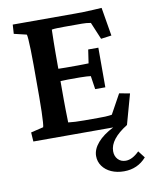

<svg xmlns="http://www.w3.org/2000/svg" viewBox="-88 -644 735 927"><g transform="rotate(-10 279.5 -180.0)"><path d="M445.3 217.8Q410.2 217.8 382.8 205.6Q355.5 193.4 339.8 171.4Q324.2 149.4 324.2 122.1Q324.2 88.9 351.6 57.1Q378.9 25.4 429.7 0H38.1L35.2 -44.9L96.7 -59.6Q98.6 -64.5 100.1 -84Q101.6 -103.5 102.5 -135.3Q103.5 -167 103.5 -208V-364.3Q103.5 -406.2 102.5 -438.5Q101.6 -470.7 100.1 -490.2Q98.6 -509.8 96.7 -513.7L35.2 -528.3L38.1 -573.2H343.8Q361.3 -573.2 385.3 -573.7Q409.2 -574.2 433.1 -575.7Q457 -577.1 474.6 -578.1L498 -438.5L446.3 -431.6L411.1 -515.6Q399.4 -517.6 389.6 -518.6Q379.9 -519.5 368.2 -519.5H282.2Q263.7 -519.5 247.6 -519Q231.4 -518.6 219.7 -516.6Q219.7 -510.7 219.2 -494.1Q218.8 -477.5 218.3 -453.1Q217.8 -428.7 217.8 -399.4V-174.8Q217.8 -147.5 218.3 -124.5Q218.8 -101.6 219.2 -85.4Q219.7 -69.3 219.7 -61.5Q236.3 -59.6 253.9 -58.6Q271.5 -57.6 297.9 -57.6H364.3Q387.7 -57.6 400.4 -58.1Q413.1 -58.6 419.9 -59.6Q426.8 -60.5 433.6 -61.5L486.3 -157.2L538.1 -147.5L497.1 0Q409.2 54.7 409.2 113.3Q409.2 137.7 423.8 153.3Q438.5 168.9 461.9 168.9Q494.1 168.9 528.3 134.8L554.7 168.9Q511.7 217.8 445.3 217.8ZM376 -197.3 366.2 -262.7Q359.4 -263.7 345.7 -264.6Q332 -265.6 313.5 -265.6H254.9Q239.3 -265.6 224.1 -264.6Q209 -263.7 198.2 -262.7V-326.2Q209 -325.2 224.1 -324.7Q239.3 -324.2 254.9 -324.2H313.5Q332 -324.2 345.7 -324.7Q359.4 -325.2 366.2 -325.2L376 -391.6H425.8V-197.3Z"/></g></svg>

Font: Crimson Pro SemiBold
Style: Regular
Weight: 600
Designer: Jacques Le Bailly
Foundry: Baron von Fonthausen
Version: Version 1.003